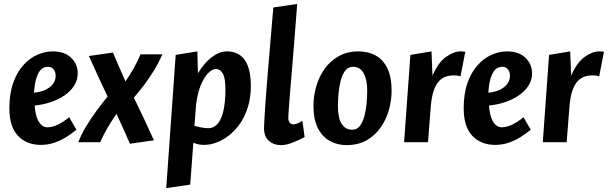

<svg xmlns="http://www.w3.org/2000/svg" viewBox="-20 -728 3112 983"><path d="M189.1 13.8Q116.5 13.8 72.2 -32.6Q28 -79.1 28 -173.3Q28 -248.9 47.6 -303.9Q67.3 -358.9 99.5 -394.6Q131.7 -430.4 171.2 -447.6Q210.6 -464.9 249.2 -464.9Q311.2 -464.9 344.6 -431.9Q378 -398.9 378 -353.1Q378 -318.3 359.9 -289.7Q341.8 -261.2 310.6 -239.8Q279.5 -218.4 240 -205.2Q200.4 -191.9 157.6 -187.7Q158.8 -167.6 162.7 -147.9Q166.6 -128.1 174.8 -111.9Q183 -95.7 195 -86Q207 -76.3 224 -76.3Q247.6 -76.3 276 -89.8Q304.4 -103.4 334 -127.8L371.4 -63.9Q348 -44.4 319.5 -26.5Q291 -8.5 258.2 2.6Q225.3 13.8 189.1 13.8ZM154.2 -253.3Q205 -258.1 234.9 -282Q264.9 -305.9 264.9 -340.3Q264.9 -359.8 254.3 -373Q243.7 -386.2 226.2 -386.2Q215.5 -386.2 204 -381.6Q192.6 -376.9 182.5 -363.2Q172.4 -349.4 164.8 -323.2Q157.1 -296.9 154.2 -253.3Z M645.1 7.9Q634 -18.9 615.9 -59Q597.9 -99.1 576.4 -145Q555.2 -115.1 532.8 -77.6Q510.4 -40.2 493.1 0H381.1Q395.7 -38.7 419.9 -79.3Q444.1 -119.8 473.2 -159.5Q502.3 -199.2 530.9 -233.4Q502.7 -293.2 477.1 -348.8Q451.5 -404.3 435.1 -441.3L558.4 -458.9Q569.5 -432.3 586 -393.8Q602.6 -355.2 622.4 -311.3Q643.2 -341.2 662.8 -375.3Q682.3 -409.3 699.7 -450H811.1Q793.4 -408.7 769.6 -369.4Q745.8 -330.1 719.3 -294.9Q692.8 -259.7 665.3 -228.3Q695.6 -165.9 723.4 -107Q751.1 -48.1 767.9 -9.7Z M831.1 235.1 879.5 -446.9 990.5 -464.9 993.4 -352.9Q1025.6 -406.4 1064.6 -435.7Q1103.6 -464.9 1141.9 -464.9Q1172.3 -464.9 1195.4 -453.6Q1218.5 -442.3 1233.8 -419.9Q1249 -397.5 1256.7 -363.9Q1264.3 -330.4 1264.3 -285.9Q1263.8 -226.9 1248.9 -179.2Q1234.1 -131.5 1209.1 -95.5Q1184 -59.5 1153 -35.2Q1122 -10.9 1089.3 1.4Q1056.6 13.7 1026.5 13.7Q1011.3 13.7 1000 11.9Q988.8 10 969.8 2.9L953.9 217.1ZM1047 -71.6Q1074.5 -71.6 1094 -94Q1113.5 -116.3 1123.8 -160.5Q1134.1 -204.7 1134.1 -269Q1134.1 -329.9 1120.2 -352.5Q1106.3 -375.1 1084.8 -375.1Q1068.5 -375.1 1047.4 -355.1Q1026.4 -335.1 1009.1 -294.9Q991.8 -254.6 984 -193.1L975.4 -83.5Q989.5 -79.7 1009.3 -75.7Q1029.1 -71.6 1047 -71.6Z M1418.7 14.9Q1381.5 14.9 1356.1 -7.3Q1330.7 -29.5 1331.7 -77.6Q1334.5 -137.5 1339.7 -210.9Q1344.9 -284.2 1351.8 -365Q1358.6 -445.7 1365.7 -528.4Q1372.8 -611.1 1379.3 -689.7L1501.6 -707.7Q1493.3 -601.3 1486.9 -519.5Q1480.4 -437.6 1475.4 -376.8Q1470.4 -316.1 1466.6 -272.9Q1462.8 -229.7 1460.8 -200.3Q1458.7 -170.9 1457.4 -153Q1456.1 -135 1456.1 -123.4Q1456.1 -110.4 1461.9 -101.8Q1467.7 -93.2 1478.2 -91.6Q1488.3 -90 1502.4 -95.6Q1516.6 -101.2 1528.2 -109.4L1539.7 -26.2Q1503.7 -7.3 1473.7 3.8Q1443.7 14.9 1418.7 14.9Z M1754 14.9Q1707.6 14.9 1669.1 -6.1Q1630.6 -27 1607.7 -71.7Q1584.8 -116.4 1584.8 -186.1Q1584.8 -236.3 1599 -285.5Q1613.1 -334.7 1641.9 -375.4Q1670.7 -416.1 1714.3 -440.5Q1757.9 -464.9 1815.7 -464.9Q1865.4 -464.9 1903.4 -443.9Q1941.4 -423 1963.1 -378.6Q1984.9 -334.1 1984.9 -263.9Q1984.9 -213.7 1971 -164.5Q1957.1 -115.3 1928.3 -74.6Q1899.6 -33.9 1856.5 -9.5Q1813.4 14.9 1754 14.9ZM1783.3 -63.9Q1807.9 -63.9 1823.1 -84.1Q1838.2 -104.3 1846.3 -135.9Q1854.4 -167.5 1857.3 -202.3Q1860.1 -237.2 1860.1 -266Q1860.1 -319.6 1841.9 -352.9Q1823.7 -386.1 1786.9 -386.1Q1762.3 -386.1 1746.9 -365.4Q1731.5 -344.7 1723.6 -312.6Q1715.8 -280.5 1712.9 -245.9Q1710.1 -211.3 1710.1 -184Q1710.1 -123.8 1729.2 -93.9Q1748.4 -63.9 1783.3 -63.9Z M2048.9 0 2081.1 -446.9 2189.2 -464.9 2194.2 -340.7Q2223 -407.4 2262.7 -436.1Q2302.4 -464.9 2337.9 -464.9Q2349.5 -464.9 2355 -464.1Q2360.6 -463.3 2362.1 -462.7L2337.6 -336.9Q2330.9 -340 2320.4 -341.1Q2310 -342.2 2303.3 -342.2Q2283 -342.2 2264 -336.2Q2244.9 -330.2 2228.9 -313.9Q2212.8 -297.6 2201.5 -266.7Q2190.2 -235.7 2185.8 -185.9L2171.2 0Z M2515.1 13.8Q2442.5 13.8 2398.2 -32.6Q2354 -79.1 2354 -173.3Q2354 -248.9 2373.6 -303.9Q2393.3 -358.9 2425.5 -394.6Q2457.7 -430.4 2497.2 -447.6Q2536.6 -464.9 2575.2 -464.9Q2637.2 -464.9 2670.6 -431.9Q2704 -398.9 2704 -353.1Q2704 -318.3 2685.9 -289.7Q2667.8 -261.2 2636.6 -239.8Q2605.5 -218.4 2566 -205.2Q2526.4 -191.9 2483.6 -187.7Q2484.8 -167.6 2488.7 -147.9Q2492.6 -128.1 2500.8 -111.9Q2509 -95.7 2521 -86Q2533 -76.3 2550 -76.3Q2573.6 -76.3 2602 -89.8Q2630.4 -103.4 2660 -127.8L2697.4 -63.9Q2674 -44.4 2645.5 -26.5Q2617 -8.5 2584.2 2.6Q2551.3 13.8 2515.1 13.8ZM2480.2 -253.3Q2531 -258.1 2560.9 -282Q2590.9 -305.9 2590.9 -340.3Q2590.9 -359.8 2580.3 -373Q2569.7 -386.2 2552.2 -386.2Q2541.5 -386.2 2530 -381.6Q2518.6 -376.9 2508.5 -363.2Q2498.4 -349.4 2490.8 -323.2Q2483.1 -296.9 2480.2 -253.3Z M2758.9 0 2791.1 -446.9 2899.2 -464.9 2904.2 -340.7Q2933 -407.4 2972.7 -436.1Q3012.4 -464.9 3047.9 -464.9Q3059.5 -464.9 3065 -464.1Q3070.6 -463.3 3072.1 -462.7L3047.6 -336.9Q3040.9 -340 3030.4 -341.1Q3020 -342.2 3013.3 -342.2Q2993 -342.2 2974 -336.2Q2954.9 -330.2 2938.9 -313.9Q2922.8 -297.6 2911.5 -266.7Q2900.2 -235.7 2895.8 -185.9L2881.2 0Z"/></svg>

Font: Ancizar Sans Thin
Style: Italic
Weight: 100
Italic angle: -4°
Designer: Cesar Puertas, Viviana Monsalve, Julian Moncada, Julian Prieto, Jose Castro, Mariel Hernandez, Felipe Aragon, Sara Alarc
Version: Version 8.100